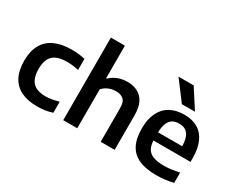

<svg xmlns="http://www.w3.org/2000/svg" viewBox="-116 -1213 1960 1627"><g transform="rotate(30 864.0 -399.0)"><path d="M331 10Q238 10 173.8 -21Q109.5 -52 76.2 -114.5Q43 -177 43 -272Q43 -366.5 78.2 -429.2Q113.5 -492 181.5 -523Q249.5 -554 347.5 -554Q382.5 -554 415.5 -550.2Q448.5 -546.5 477.5 -539.5V-431.5Q448 -438 420.2 -441.2Q392.5 -444.5 362.5 -444.5Q301.5 -444.5 261.8 -426.8Q222 -409 202.8 -371.2Q183.5 -333.5 183.5 -273Q183.5 -211.5 202 -173.2Q220.5 -135 257.2 -117.2Q294 -99.5 348 -99.5Q377.5 -99.5 407.8 -104.5Q438 -109.5 477.5 -120.5V-12.5Q446 -1.5 408.5 4.2Q371 10 331 10Z M581.5 0V-808H718.5V-489.5H725Q758 -521.5 801 -537.8Q844 -554 893 -554Q948 -554 991.5 -532.2Q1035 -510.5 1059.8 -462.8Q1084.5 -415 1084.5 -337V0H948V-329Q948 -390 921.2 -413.2Q894.5 -436.5 848 -436.5Q825 -436.5 801.5 -430.8Q778 -425 756.5 -412.5Q735 -400 718.5 -381V0Z M1496 10Q1394 10 1326.8 -19.5Q1259.5 -49 1226.2 -111.5Q1193 -174 1193 -272.5Q1193 -363 1223.2 -426Q1253.5 -489 1311 -521.5Q1368.5 -554 1450 -554Q1528.5 -554 1582.8 -521.2Q1637 -488.5 1664.8 -424.8Q1692.5 -361 1692.5 -268V-233H1260.5V-312.5H1590L1565 -302Q1565 -360.5 1551.8 -397Q1538.5 -433.5 1512.5 -450Q1486.5 -466.5 1448 -466.5Q1409.5 -466.5 1383 -450Q1356.5 -433.5 1342.8 -397.5Q1329 -361.5 1329 -302V-251Q1329 -193.5 1347 -158.5Q1365 -123.5 1405.8 -107.8Q1446.5 -92 1515.5 -92Q1549.5 -92 1586.5 -97.2Q1623.5 -102.5 1661.5 -111V-10Q1617 1 1576.2 5.5Q1535.5 10 1496 10ZM1384.5 -620 1243 -808H1391.5L1512.5 -620Z"/></g></svg>

Font: Encode Sans SemiExpanded SemiBold
Style: Regular
Weight: 600
Width: 6
Designer: Multiple Designers
Foundry: Impallari Type
Version: Version 3.002